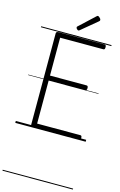

<svg xmlns="http://www.w3.org/2000/svg" viewBox="-240 -1349 1215 1939"><g transform="rotate(15 368.0 -379.5)"><path d="M187 0Q173 0 166.5 -5.5Q160 -11 160 -23V-979Q160 -989 167 -993.5Q174 -998 188 -998H667Q675 -998 679 -992.5Q683 -987 683 -973Q683 -959 679 -953.5Q675 -948 667 -948H215V-552H597Q605 -552 609.5 -546.5Q614 -541 614 -528Q614 -514 609.5 -508Q605 -502 597 -502H215V-50H667Q675 -50 679 -44.5Q683 -39 683 -25Q683 -11 679 -5.5Q675 0 667 0ZM374 -1066Q367 -1066 358 -1075Q349 -1084 349 -1091Q349 -1093 349.5 -1096.5Q350 -1100 354 -1103L512 -1250Q516 -1253 519 -1256Q522 -1259 527 -1259Q533 -1259 541 -1253Q549 -1247 554.5 -1239.5Q560 -1232 560 -1225Q560 -1221 559 -1218Q558 -1215 552 -1210L387 -1073Q383 -1070 380 -1068Q377 -1066 374 -1066ZM0 490H736V500H0ZM0 -20H736V0H0ZM0 -505H736V-500H0ZM0 -1010H736V-1000H0Z"/></g></svg>

Font: Playwrite NG Modern Guides
Style: Regular
Weight: 400
Designer: Veronika Burian, José Scaglione
Foundry: TypeTogether
Version: Version 1.003